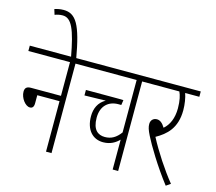

<svg xmlns="http://www.w3.org/2000/svg" viewBox="-123 -1050 1367 1216"><g transform="rotate(15 560.5 -442.0)"><path d="M0 -622V-587H273V-366H76C46 -366 37 -352 37 -330C37 -290 71 -244 101 -244C118 -244 127 -254 127 -279V-331H273V0H309V-587H395V-622Z M272 -615H306C268 -834 230 -896 149 -896C125 -896 105 -891 90 -886L101 -851C116 -857 133 -861 152 -861C210 -861 239 -797 272 -615Z M832 -587V-622H383V-587H710V-243C681 -204 650 -186 608 -186C563 -186 527 -212 527 -291C527 -369 574 -409 638 -409H657L662 -442C648 -443 621 -443 595 -443H416V-407L555 -410C509 -385 490 -341 490 -291C490 -202 537 -151 606 -151C654 -151 687 -172 710 -196V0H746V-587Z M1090 -8C1030 -82 963 -184 918 -270C984 -307 1045 -360 1045 -478C1045 -517 1038 -560 1028 -587H1121V-622H820V-587H990C1000 -567 1009 -532 1009 -481C1009 -415 987 -368 953 -339C936 -367 919 -380 899 -380C875 -380 859 -363 859 -339C859 -319 864 -302 882 -266C909 -212 979 -94 1061 12Z"/></g></svg>

Font: Noto Sans Devanagari UI ExtraCondensed ExtraLight
Style: Regular
Weight: 200
Width: 2
Designer: Jelle Bosma - Monotype Design Team
Foundry: Monotype Imaging Inc.
Version: Version 2.004